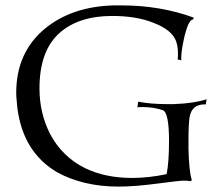

<svg xmlns="http://www.w3.org/2000/svg" viewBox="-20 -688 816 710"><path d="M419 2Q352 2 295.5 -11.5Q239 -25 193 -50Q65 -124 44 -290Q43 -304 41.5 -318Q40 -332 40 -345Q40 -494 146 -582Q246 -664 400 -668H430Q573 -668 696 -623L694 -616Q678 -616 663 -557Q657 -531 653.5 -509.5Q650 -488 650 -471Q650 -467 651 -465L637 -468Q638 -474 638 -480Q638 -486 638 -491Q638 -534 619 -557Q598 -584 549 -603Q486 -629 395 -629Q271 -629 200 -566Q126 -500 126 -361Q126 -270 165 -193Q210 -108 295 -66Q369 -30 469 -30Q529 -30 596 -44Q605 -86 605 -168Q605 -274 581 -281Q546 -292 511 -292Q505 -292 499 -292Q493 -292 488 -291L491 -312Q538 -303 596 -303H624Q699 -306 744 -321L741 -302Q689 -304 681 -254Q679 -240 678 -220Q677 -200 677 -174V-138Q679 -54 689 -24L687 -18Q680 -19 674 -19.5Q668 -20 660 -20Q650 -20 624.5 -17Q599 -14 561 -9Q523 -4 487 -1Q451 2 419 2Z"/></svg>

Font: Gideon Roman
Style: Regular
Weight: 400
Designer: Robert E. Leuschke
Foundry: Robert E. Leuschke
Version: Version 2.010